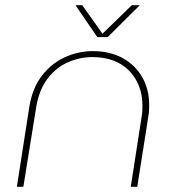

<svg xmlns="http://www.w3.org/2000/svg" viewBox="-20 -720 674 740"><path d="M45 0 93 -308Q105 -382 142.5 -429.5Q180 -477 231.5 -500Q283 -523 337 -523Q404 -523 453 -496Q502 -469 528.5 -422Q555 -375 555 -315Q555 -305 554.5 -294.5Q554 -284 552 -273L509 0H484L526 -271Q528 -282 528.5 -292Q529 -302 529 -312Q529 -395 477.5 -447.5Q426 -500 336 -500Q288 -500 242 -480Q196 -460 163 -416.5Q130 -373 119 -304L70 0ZM355 -577 271 -700H297L375 -590L488 -700H519L395 -577Z"/></svg>

Font: MuseoModerno Thin Thin
Style: Italic
Weight: 250
Italic angle: -9°
Version: Version 1.003